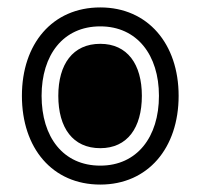

<svg xmlns="http://www.w3.org/2000/svg" viewBox="-20 -547 539 517"><path d="M250 -50C378 -50 461 -148 461 -289C461 -429 378 -527 250 -527C121 -527 39 -429 39 -289C39 -148 121 -50 250 -50ZM250 -101C150 -101 92 -178 92 -289C92 -399 150 -476 250 -476C349 -476 408 -399 408 -289C408 -178 349 -101 250 -101ZM250 -148C323 -148 362 -203 362 -289C362 -374 323 -429 250 -429C176 -429 137 -374 137 -289C137 -203 176 -148 250 -148Z"/></svg>

Font: Noto Sans Thai Looped SemiCondensed Black
Style: Regular
Weight: 900
Width: 4
Designer: Sasikarn Vongin, Ben Mitchell
Foundry: The Fontpad Ltd
Version: Version 1.001